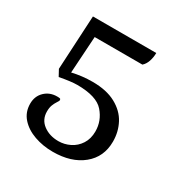

<svg xmlns="http://www.w3.org/2000/svg" viewBox="-153 -782 902 927"><g transform="rotate(30 298.0 -318.5)"><path d="M52 -134Q52 -176 79.5 -202.5Q107 -229 148 -229Q160 -229 164 -227.5Q168 -226 168 -219Q168 -216 160 -204Q152 -192 146.5 -177.5Q141 -163 141 -142Q141 -97 175.5 -71Q210 -45 260 -45Q293 -45 323.5 -60Q354 -75 373 -104.5Q392 -134 392 -175Q392 -234 352 -280Q312 -326 204 -326Q170 -326 107 -314L88 -349L104 -650H457Q457 -626 449.5 -603.5Q442 -581 427 -568H161L148 -363Q203 -376 261 -376Q339 -376 390.5 -348Q442 -320 466 -274.5Q490 -229 490 -175Q490 -89 427.5 -38Q365 13 262 13Q207 13 159 -4Q111 -21 81.5 -54Q52 -87 52 -134Z"/></g></svg>

Font: Kurale
Style: Regular
Weight: 400
Designer: Eduardo Rodriguez Tunni
Foundry: Eduardo Rodriguez Tunni
Version: Version 2.000